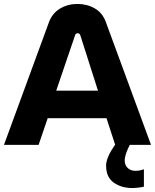

<svg xmlns="http://www.w3.org/2000/svg" viewBox="-20 -732 783 970"><path d="M649 218Q593 218 554.5 190.5Q516 163 516 105Q516 72 543.5 26.5Q571 -19 634 -89L676 -67Q643 -18 626.5 19Q610 56 610 79Q610 102 625 116.5Q640 131 664 131Q675 131 686 129Q697 127 707 123V211Q696 214 678.5 216Q661 218 649 218ZM0 0 227 -619Q244 -665 283 -688.5Q322 -712 371 -712Q420 -712 459 -689.5Q498 -667 515 -620L743 0H562L518 -135H221L175 0ZM264 -274H475L386 -553Q384 -559 380.5 -561.5Q377 -564 372 -564Q367 -564 363.5 -561Q360 -558 359 -553Z"/></svg>

Font: MuseoModerno Thin
Style: Bold
Weight: 700
Version: Version 1.003